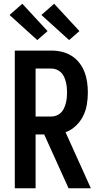

<svg xmlns="http://www.w3.org/2000/svg" viewBox="-20 -1005 540 1025"><path d="M59 0V-735H255Q283 -735 310.5 -728.5Q338 -722 362 -707Q386 -692 403.5 -669.5Q421 -647 431 -621Q441 -595 445 -567Q449 -539 449 -511Q449 -478 443.5 -446Q438 -414 423.5 -385Q409 -356 384.5 -333Q360 -310 330 -299L465 0H346L216 -287H170V0ZM170 -383H255Q269 -383 282.5 -388.5Q296 -394 306 -404Q316 -414 322 -427.5Q328 -441 331.5 -454.5Q335 -468 336.5 -482.5Q338 -497 338 -511Q338 -525 336.5 -539.5Q335 -554 331.5 -568Q328 -582 322 -595Q316 -608 306 -618Q296 -628 282.5 -633.5Q269 -639 255 -639H170ZM349 -791 201 -925 269 -985 404 -839ZM179 -791 31 -925 99 -985 234 -839Z"/></svg>

Font: Iosevka SS18
Style: Bold
Weight: 700
Monospace: yes
Designer: Belleve Invis
Foundry: Belleve Invis
Version: Version 25.1.1; ttfautohint (v1.8.4)